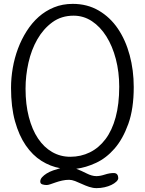

<svg xmlns="http://www.w3.org/2000/svg" viewBox="-20 -858 748 992"><path d="M188 80Q188 68 197.5 57.5Q207 47 221.5 38Q236 29 254.5 22.5Q273 16 291 11Q240 2 194 -27Q148 -56 113 -107Q78 -158 57.5 -231.5Q37 -305 37 -404Q37 -455 46 -507Q55 -559 73 -607Q91 -655 118 -697.5Q145 -740 180 -771Q215 -802 259 -820Q303 -838 356 -838Q431 -838 490 -803.5Q549 -769 589 -710Q629 -651 650 -573Q671 -495 671 -408Q671 -296 643 -218Q615 -140 572 -90.5Q529 -41 476 -16.5Q423 8 374 14Q400 24 427.5 38Q455 52 478 52Q497 52 521.5 44Q546 36 567 36Q580 36 585.5 43.5Q591 51 591 62Q591 71 581 80.5Q571 90 555.5 97.5Q540 105 520 109.5Q500 114 479 114Q460 114 440.5 107.5Q421 101 403 92.5Q385 84 368 77.5Q351 71 337 71Q319 71 301 75Q283 79 267.5 84.5Q252 90 240 94Q228 98 221 98Q209 98 198.5 94.5Q188 91 188 80ZM112 -400Q112 -319 129 -253.5Q146 -188 176.5 -142.5Q207 -97 249.5 -72.5Q292 -48 343 -48Q398 -48 444.5 -71Q491 -94 525 -139Q559 -184 577.5 -252Q596 -320 596 -410Q596 -486 578.5 -553Q561 -620 529.5 -670Q498 -720 455 -748.5Q412 -777 360 -777Q297 -777 250.5 -743Q204 -709 173 -655Q142 -601 127 -534Q112 -467 112 -400Z"/></svg>

Font: Life Savers
Style: Bold
Weight: 700
Designer: Pablo Impallari, Rodrigo Fuenzalida, Brenda Gallo
Foundry: Pablo Impallari, Rodrigo Fuenzalida, Brenda Gallo
Version: Version 3.001; ttfautohint (v0.95) -l 8 -r 50 -G 200 -x 14 -